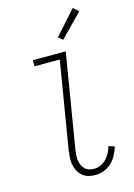

<svg xmlns="http://www.w3.org/2000/svg" viewBox="-142 -1042 785 1122"><g transform="rotate(-15 250.0 -480.5)"><path d="M292 8Q270 8 249.5 2.5Q229 -3 214 -16Q199 -29 189 -47Q179 -65 175 -86Q171 -107 172.5 -128.5Q174 -150 177 -172L264 -698H111V-735H310L216 -166Q214 -150 212.5 -134Q211 -118 213 -103Q215 -88 221 -74Q227 -60 237 -49.5Q247 -39 262 -34Q277 -29 293 -29Q313 -29 332.5 -37.5Q352 -46 367.5 -62Q383 -78 392.5 -97Q402 -116 408 -136L443 -124Q436 -99 423 -74.5Q410 -50 390 -31Q370 -12 344 -2Q318 8 292 8ZM313 -804 287 -826 415 -969 447 -941Z"/></g></svg>

Font: Iosevka Curly Slab Extralight
Style: Italic
Weight: 200
Italic angle: -9°
Monospace: yes
Designer: Belleve Invis
Foundry: Belleve Invis
Version: Version 22.1.2; ttfautohint (v1.8.4)